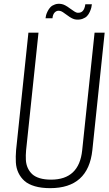

<svg xmlns="http://www.w3.org/2000/svg" viewBox="-20 -982 573 1013"><path d="M380.9 -878.9Q362.3 -880.4 334.7 -901.6Q307.1 -922.9 297.4 -924.3Q281.7 -928.2 270.3 -918Q258.8 -907.7 256.8 -885.7H220.2Q220.7 -892.6 223.1 -901.9Q225.6 -911.1 231.7 -923.3Q237.8 -935.5 246.6 -944.6Q255.4 -953.6 270.3 -958.7Q285.2 -963.9 303.7 -960.9Q321.3 -958.5 349.1 -937.5Q377 -916.5 386.7 -915Q404.8 -912.6 415.8 -923.3Q426.8 -934.1 430.2 -959.5H464.8Q463.9 -950.7 461.7 -941.4Q459.5 -932.1 453.6 -919.2Q447.8 -906.2 439.2 -897.2Q430.7 -888.2 415.3 -882.6Q399.9 -877 380.9 -878.9ZM244.6 10.7Q198.2 10.7 164.1 0.7Q129.9 -9.3 109.6 -27.1Q89.4 -44.9 77.4 -69.8Q65.4 -94.7 63.7 -125Q62 -155.3 64.9 -189.9L129.9 -809.6H183.1L117.7 -189Q115.2 -162.1 116.5 -138.7Q117.7 -115.2 126.5 -95.9Q135.3 -76.7 150.1 -63Q165 -49.3 190.2 -41.7Q215.3 -34.2 249.5 -34.2Q397.5 -34.2 413.6 -189L479 -809.6H532.2L467.3 -189.9Q445.8 10.7 244.6 10.7Z"/></svg>

Font: Oswald
Style: Extra-Light
Weight: 200
Designer: Vernon Adams
Foundry: Vernon Adams
Version: 3.0; ttfautohint (v0.94.23-7a4d-dirty) -l 8 -r 50 -G 200 -x 